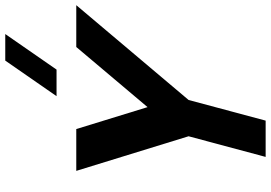

<svg xmlns="http://www.w3.org/2000/svg" viewBox="-170 -860 1030 730"><g transform="rotate(-90 345.0 -495.0)"><path d="M445.4 -795 580.6 -990H479.6L344.4 -795ZM113.4 0H251.4L329.9 -293L690.3 -720H531.3L302.7 -449L219.3 -720H60.3L191.9 -293Z"/></g></svg>

Font: Manrope
Style: ExtraBoldItalic
Weight: 800
Italic angle: -15°
Designer: Mikhail Sharanda
Foundry: Mikhail Sharanda
Version: Version 4.502;hotconv 1.0.109;makeotfexe 2.5.65596